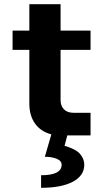

<svg xmlns="http://www.w3.org/2000/svg" viewBox="-20 -646 482 916"><path d="M225 -5Q175 -18 147.5 -56Q120 -94 120 -152V-408H40V-500H120V-626H269V-500H412V-408H269V-168Q269 -141 285 -124.5Q301 -108 330 -108H412V0H301L288 50Q292 51 298 52.5Q304 54 320.5 61Q337 68 349.5 77Q362 86 372 103Q382 120 382 140Q382 192 327.5 221Q273 250 176 250V190Q274 190 274 140Q274 121 250.5 111.5Q227 102 194 102Z"/></svg>

Font: Fivo Sans Modern
Style: Regular
Weight: 700
Designer: Alexander Slobzheninov
Foundry: Alexander Slobzheninov
Version: 1.0